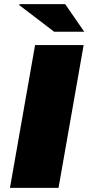

<svg xmlns="http://www.w3.org/2000/svg" viewBox="-20 -905 426 925"><path d="M28 0 149 -688H383L262 0ZM241 -752 72 -881 75 -885H294L386 -752Z"/></svg>

Font: Archivo SemiExpanded Black
Style: Italic
Weight: 900
Width: 6
Italic angle: -10°
Designer: Hector Gatti
Foundry: Omnibus-Type
Version: Version 2.001